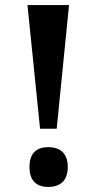

<svg xmlns="http://www.w3.org/2000/svg" viewBox="-20 -734 384 762"><path d="M139 -223H205L254 -714H89ZM172 8C213 8 249 -12 249 -71C249 -131 213 -150 172 -150C130 -150 97 -131 97 -71C97 -12 130 8 172 8Z"/></svg>

Font: Noto Serif Hebrew SemiCondensed
Style: Bold
Weight: 700
Width: 4
Designer: Monotype Design Team
Foundry: Monotype Imaging Inc.
Version: Version 2.004